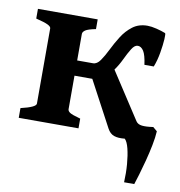

<svg xmlns="http://www.w3.org/2000/svg" viewBox="-75 -533 740 788"><g transform="rotate(10 295.0 -139.5)"><path d="M291.5 -210Q288.1 -210 283.4 -210Q278.8 -210 274.9 -210H217.3V-70.3Q217.3 -63 226.1 -56.6Q234.9 -50.3 271 -40.5V0H22V-40.5Q85.4 -55.2 85.4 -70.3V-383.8Q85.4 -391.1 71.8 -397.9Q58.1 -404.8 22 -413.6V-454.1H271V-413.6Q238.8 -407.2 228 -399.9Q217.3 -392.6 217.3 -383.8V-273.4H283.2Q299.8 -273.4 313.2 -292.7Q326.7 -312 340.6 -340.3Q354.5 -368.7 372.3 -397Q390.1 -425.3 415.5 -444.6Q440.9 -463.9 477.1 -463.9Q493.2 -463.9 515.1 -458.5Q537.1 -453.1 552.7 -446.8Q556.2 -445.8 554.7 -421.4Q553.2 -397 547.6 -364Q542 -331.1 531.2 -303.7H492.2Q486.8 -343.8 476.6 -359.9Q466.3 -376 452.1 -376Q439 -376 427 -356.7Q415 -337.4 402.6 -311Q390.1 -284.7 374.5 -263.2L500.5 -69.8Q508.3 -58.1 525.4 -56.2Q542.5 -54.2 572.3 -58.6L589.8 -43.9Q588.4 -18.1 581.8 15.1Q575.2 48.3 566.4 82Q557.6 115.7 549.3 143.3Q541 170.9 536.1 185.5H493.7Q495.6 147 492.7 110.4Q489.7 73.7 482.9 46.4Q476.1 19 465.3 8.8Q437.5 11.7 420.4 5.6Q403.3 -0.5 392.6 -20.5Z"/></g></svg>

Font: Gentium Book Plus
Style: Bold
Weight: 700
Designer: Victor Gaultney, Annie Olsen, Iska Routamaa, Becca Hirsbrunner
Foundry: SIL International
Version: Version 6.101